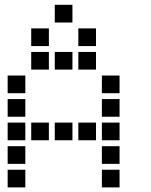

<svg xmlns="http://www.w3.org/2000/svg" viewBox="-20 -808 640 815"><path d="M213.5 -787.5Q212.5 -787.5 212.5 -787.5Q212.5 -787.5 212.5 -786.5V-713.5Q212.5 -712.5 212.5 -712.5Q212.5 -712.5 213.5 -712.5H286.5Q287.5 -712.5 287.5 -712.5Q287.5 -712.5 287.5 -713.5V-786.5Q287.5 -787.5 287.5 -787.5Q287.5 -787.5 286.5 -787.5ZM113.5 -687.5Q112.5 -687.5 112.5 -687.5Q112.5 -687.5 112.5 -686.5V-613.5Q112.5 -612.5 112.5 -612.5Q112.5 -612.5 113.5 -612.5H186.5Q187.5 -612.5 187.5 -612.5Q187.5 -612.5 187.5 -613.5V-686.5Q187.5 -687.5 187.5 -687.5Q187.5 -687.5 186.5 -687.5ZM313.5 -687.5Q312.5 -687.5 312.5 -687.5Q312.5 -687.5 312.5 -686.5V-613.5Q312.5 -612.5 312.5 -612.5Q312.5 -612.5 313.5 -612.5H386.5Q387.5 -612.5 387.5 -612.5Q387.5 -612.5 387.5 -613.5V-686.5Q387.5 -687.5 387.5 -687.5Q387.5 -687.5 386.5 -687.5ZM113.5 -587.5Q112.5 -587.5 112.5 -587.5Q112.5 -587.5 112.5 -586.5V-513.5Q112.5 -512.5 112.5 -512.5Q112.5 -512.5 113.5 -512.5H186.5Q187.5 -512.5 187.5 -512.5Q187.5 -512.5 187.5 -513.5V-586.5Q187.5 -587.5 187.5 -587.5Q187.5 -587.5 186.5 -587.5ZM213.5 -587.5Q212.5 -587.5 212.5 -587.5Q212.5 -587.5 212.5 -586.5V-513.5Q212.5 -512.5 212.5 -512.5Q212.5 -512.5 213.5 -512.5H286.5Q287.5 -512.5 287.5 -512.5Q287.5 -512.5 287.5 -513.5V-586.5Q287.5 -587.5 287.5 -587.5Q287.5 -587.5 286.5 -587.5ZM313.5 -587.5Q312.5 -587.5 312.5 -587.5Q312.5 -587.5 312.5 -586.5V-513.5Q312.5 -512.5 312.5 -512.5Q312.5 -512.5 313.5 -512.5H386.5Q387.5 -512.5 387.5 -512.5Q387.5 -512.5 387.5 -513.5V-586.5Q387.5 -587.5 387.5 -587.5Q387.5 -587.5 386.5 -587.5ZM13.5 -487.5Q12.5 -487.5 12.5 -487.5Q12.5 -487.5 12.5 -486.5V-413.5Q12.5 -412.5 12.5 -412.5Q12.5 -412.5 13.5 -412.5H86.5Q87.5 -412.5 87.5 -412.5Q87.5 -412.5 87.5 -413.5V-486.5Q87.5 -487.5 87.5 -487.5Q87.5 -487.5 86.5 -487.5ZM413.5 -487.5Q412.5 -487.5 412.5 -487.5Q412.5 -487.5 412.5 -486.5V-413.5Q412.5 -412.5 412.5 -412.5Q412.5 -412.5 413.5 -412.5H486.5Q487.5 -412.5 487.5 -412.5Q487.5 -412.5 487.5 -413.5V-486.5Q487.5 -487.5 487.5 -487.5Q487.5 -487.5 486.5 -487.5ZM13.5 -387.5Q12.5 -387.5 12.5 -387.5Q12.5 -387.5 12.5 -386.5V-313.5Q12.5 -312.5 12.5 -312.5Q12.5 -312.5 13.5 -312.5H86.5Q87.5 -312.5 87.5 -312.5Q87.5 -312.5 87.5 -313.5V-386.5Q87.5 -387.5 87.5 -387.5Q87.5 -387.5 86.5 -387.5ZM413.5 -387.5Q412.5 -387.5 412.5 -387.5Q412.5 -387.5 412.5 -386.5V-313.5Q412.5 -312.5 412.5 -312.5Q412.5 -312.5 413.5 -312.5H486.5Q487.5 -312.5 487.5 -312.5Q487.5 -312.5 487.5 -313.5V-386.5Q487.5 -387.5 487.5 -387.5Q487.5 -387.5 486.5 -387.5ZM13.5 -287.5Q12.5 -287.5 12.5 -287.5Q12.5 -287.5 12.5 -286.5V-213.5Q12.5 -212.5 12.5 -212.5Q12.5 -212.5 13.5 -212.5H86.5Q87.5 -212.5 87.5 -212.5Q87.5 -212.5 87.5 -213.5V-286.5Q87.5 -287.5 87.5 -287.5Q87.5 -287.5 86.5 -287.5ZM113.5 -287.5Q112.5 -287.5 112.5 -287.5Q112.5 -287.5 112.5 -286.5V-213.5Q112.5 -212.5 112.5 -212.5Q112.5 -212.5 113.5 -212.5H186.5Q187.5 -212.5 187.5 -212.5Q187.5 -212.5 187.5 -213.5V-286.5Q187.5 -287.5 187.5 -287.5Q187.5 -287.5 186.5 -287.5ZM213.5 -287.5Q212.5 -287.5 212.5 -287.5Q212.5 -287.5 212.5 -286.5V-213.5Q212.5 -212.5 212.5 -212.5Q212.5 -212.5 213.5 -212.5H286.5Q287.5 -212.5 287.5 -212.5Q287.5 -212.5 287.5 -213.5V-286.5Q287.5 -287.5 287.5 -287.5Q287.5 -287.5 286.5 -287.5ZM313.5 -287.5Q312.5 -287.5 312.5 -287.5Q312.5 -287.5 312.5 -286.5V-213.5Q312.5 -212.5 312.5 -212.5Q312.5 -212.5 313.5 -212.5H386.5Q387.5 -212.5 387.5 -212.5Q387.5 -212.5 387.5 -213.5V-286.5Q387.5 -287.5 387.5 -287.5Q387.5 -287.5 386.5 -287.5ZM413.5 -287.5Q412.5 -287.5 412.5 -287.5Q412.5 -287.5 412.5 -286.5V-213.5Q412.5 -212.5 412.5 -212.5Q412.5 -212.5 413.5 -212.5H486.5Q487.5 -212.5 487.5 -212.5Q487.5 -212.5 487.5 -213.5V-286.5Q487.5 -287.5 487.5 -287.5Q487.5 -287.5 486.5 -287.5ZM13.5 -187.5Q12.5 -187.5 12.5 -187.5Q12.5 -187.5 12.5 -186.5V-113.5Q12.5 -112.5 12.5 -112.5Q12.5 -112.5 13.5 -112.5H86.5Q87.5 -112.5 87.5 -112.5Q87.5 -112.5 87.5 -113.5V-186.5Q87.5 -187.5 87.5 -187.5Q87.5 -187.5 86.5 -187.5ZM413.5 -187.5Q412.5 -187.5 412.5 -187.5Q412.5 -187.5 412.5 -186.5V-113.5Q412.5 -112.5 412.5 -112.5Q412.5 -112.5 413.5 -112.5H486.5Q487.5 -112.5 487.5 -112.5Q487.5 -112.5 487.5 -113.5V-186.5Q487.5 -187.5 487.5 -187.5Q487.5 -187.5 486.5 -187.5ZM13.5 -87.5Q12.5 -87.5 12.5 -87.5Q12.5 -87.5 12.5 -86.5V-13.5Q12.5 -12.5 12.5 -12.5Q12.5 -12.5 13.5 -12.5H86.5Q87.5 -12.5 87.5 -12.5Q87.5 -12.5 87.5 -13.5V-86.5Q87.5 -87.5 87.5 -87.5Q87.5 -87.5 86.5 -87.5ZM413.5 -87.5Q412.5 -87.5 412.5 -87.5Q412.5 -87.5 412.5 -86.5V-13.5Q412.5 -12.5 412.5 -12.5Q412.5 -12.5 413.5 -12.5H486.5Q487.5 -12.5 487.5 -12.5Q487.5 -12.5 487.5 -13.5V-86.5Q487.5 -87.5 487.5 -87.5Q487.5 -87.5 486.5 -87.5Z"/></svg>

Font: Doto Black
Style: Regular
Weight: 900
Monospace: yes
Version: Version 1.000